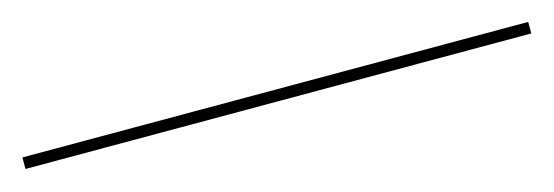

<svg xmlns="http://www.w3.org/2000/svg" viewBox="-22 46 603 209"><g transform="rotate(-15 279.0 150.5)"><path d="M-5.5 143.5V156.5H564.5V143.5Z"/></g></svg>

Font: Bodoni* 16pt Fatface
Style: Regular
Weight: 900
Version: Version 2.3